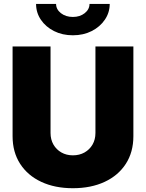

<svg xmlns="http://www.w3.org/2000/svg" viewBox="-20 -969 759 998"><path d="M358.9 9.3Q265.1 9.3 194.6 -23.7Q124 -56.6 84.7 -117.4Q45.4 -178.2 45.4 -261.2V-727.5H242.7V-277.8Q242.7 -243.7 257.8 -217.5Q272.9 -191.4 299.1 -176.5Q325.2 -161.6 358.9 -161.6Q393.1 -161.6 419.4 -176.5Q445.8 -191.4 460.9 -217.5Q476.1 -243.7 476.1 -277.8V-727.5H673.3V-261.2Q673.3 -178.2 634 -117.4Q594.7 -56.6 523.9 -23.7Q453.1 9.3 358.9 9.3ZM358.9 -785.6Q304.2 -785.6 261 -807.4Q217.8 -829.1 192.6 -866.2Q167.5 -903.3 167.5 -948.7H271.5Q271.5 -920.4 296.6 -900.6Q321.8 -880.9 358.9 -880.9Q395.5 -880.9 420.4 -900.6Q445.3 -920.4 445.3 -948.7H550.3Q550.3 -903.8 525.1 -866.7Q500 -829.6 456.8 -807.6Q413.6 -785.6 358.9 -785.6Z"/></svg>

Font: Inter 17pt Black
Style: Regular
Weight: 900
Version: Version 4.001;git-66647c0bb